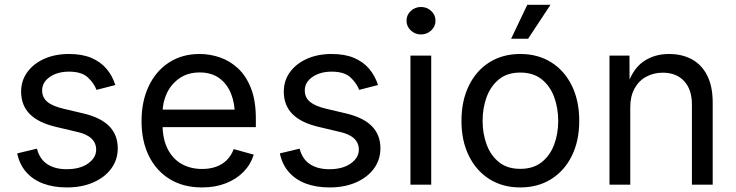

<svg xmlns="http://www.w3.org/2000/svg" viewBox="-20 -781 3111 812"><path d="M262.7 11.7Q206.5 11.7 162.8 -4.6Q119.1 -21 90.8 -53.2Q62.5 -85.4 52.7 -132.3L136.2 -152.3Q147.9 -107.4 180.4 -86.4Q212.9 -65.4 261.7 -65.4Q318.8 -65.4 352.8 -89.8Q386.7 -114.3 386.7 -147.9Q386.7 -176.3 366.9 -195.1Q347.2 -213.9 306.6 -223.1L215.8 -244.6Q141.6 -262.2 105.5 -299.1Q69.3 -335.9 69.3 -393.6Q69.3 -440.4 95.7 -476.3Q122.1 -512.2 167.7 -532.5Q213.4 -552.7 271.5 -552.7Q327.6 -552.7 366.9 -535.9Q406.2 -519 430.9 -489.5Q455.6 -460 467.8 -421.4L388.2 -400.9Q377 -430.2 350.8 -454.1Q324.7 -478 272 -478Q223.1 -478 190.7 -455.6Q158.2 -433.1 158.2 -398.9Q158.2 -368.7 180.2 -350.3Q202.1 -332 250 -320.8L332.5 -301.3Q406.7 -283.7 442.4 -246.8Q478 -210 478 -153.8Q478 -106 450.9 -68.6Q423.8 -31.2 375.2 -9.8Q326.7 11.7 262.7 11.7Z M834.5 11.7Q755.4 11.7 698 -23.4Q640.6 -58.6 609.6 -121.6Q578.6 -184.6 578.6 -268.6Q578.6 -352.5 608.9 -416.5Q639.2 -480.5 694.6 -516.6Q750 -552.7 824.2 -552.7Q867.7 -552.7 909.9 -538.3Q952.1 -523.9 986.6 -491.9Q1021 -460 1041.5 -407.7Q1062 -355.5 1062 -279.8V-243.2H638.2V-317.4H1014.6L973.6 -290Q973.6 -343.8 956.8 -385.5Q939.9 -427.2 906.7 -450.9Q873.5 -474.6 824.2 -474.6Q774.9 -474.6 739.7 -450.4Q704.6 -426.3 686 -387.5Q667.5 -348.6 667.5 -304.2V-254.9Q667.5 -194.3 688.5 -152.1Q709.5 -109.9 747.3 -88.1Q785.2 -66.4 835 -66.4Q867.2 -66.4 893.6 -75.7Q919.9 -85 939 -103.8Q958 -122.6 968.3 -150.4L1053.2 -127Q1040.5 -85.9 1010.3 -54.7Q980 -23.4 935.3 -5.9Q890.6 11.7 834.5 11.7Z M1373.5 11.7Q1317.4 11.7 1273.7 -4.6Q1230 -21 1201.7 -53.2Q1173.3 -85.4 1163.6 -132.3L1247.1 -152.3Q1258.8 -107.4 1291.3 -86.4Q1323.7 -65.4 1372.6 -65.4Q1429.7 -65.4 1463.6 -89.8Q1497.6 -114.3 1497.6 -147.9Q1497.6 -176.3 1477.8 -195.1Q1458 -213.9 1417.5 -223.1L1326.7 -244.6Q1252.4 -262.2 1216.3 -299.1Q1180.2 -335.9 1180.2 -393.6Q1180.2 -440.4 1206.5 -476.3Q1232.9 -512.2 1278.6 -532.5Q1324.2 -552.7 1382.3 -552.7Q1438.5 -552.7 1477.8 -535.9Q1517.1 -519 1541.7 -489.5Q1566.4 -460 1578.6 -421.4L1499 -400.9Q1487.8 -430.2 1461.7 -454.1Q1435.5 -478 1382.8 -478Q1334 -478 1301.5 -455.6Q1269 -433.1 1269 -398.9Q1269 -368.7 1291 -350.3Q1313 -332 1360.8 -320.8L1443.4 -301.3Q1517.6 -283.7 1553.2 -246.8Q1588.9 -210 1588.9 -153.8Q1588.9 -106 1561.8 -68.6Q1534.7 -31.2 1486.1 -9.8Q1437.5 11.7 1373.5 11.7Z M1715.8 0V-545.9H1803.7V0ZM1760.3 -635.3Q1735.4 -635.3 1717.3 -652.3Q1699.2 -669.4 1699.2 -693.4Q1699.2 -717.8 1717.3 -734.6Q1735.4 -751.5 1760.3 -751.5Q1785.6 -751.5 1803.7 -734.6Q1821.8 -717.8 1821.8 -693.4Q1821.8 -669.4 1803.7 -652.3Q1785.6 -635.3 1760.3 -635.3Z M2180.2 11.7Q2106 11.7 2050 -23.4Q1994.1 -58.6 1962.9 -122.1Q1931.6 -185.5 1931.6 -269.5Q1931.6 -355 1962.9 -418.7Q1994.1 -482.4 2050 -517.6Q2106 -552.7 2180.2 -552.7Q2254.9 -552.7 2311 -517.6Q2367.2 -482.4 2398.4 -418.7Q2429.7 -355 2429.7 -269.5Q2429.7 -185.5 2398.4 -122.1Q2367.2 -58.6 2311 -23.4Q2254.9 11.7 2180.2 11.7ZM2180.2 -66.9Q2235.4 -66.9 2271 -95.2Q2306.6 -123.5 2323.7 -169.7Q2340.8 -215.8 2340.8 -269.5Q2340.8 -323.7 2323.7 -370.4Q2306.6 -417 2271 -445.6Q2235.4 -474.1 2180.2 -474.1Q2125.5 -474.1 2090.3 -445.6Q2055.2 -417 2038.1 -370.6Q2021 -324.2 2021 -269.5Q2021 -215.8 2038.1 -169.7Q2055.2 -123.5 2090.3 -95.2Q2125.5 -66.9 2180.2 -66.9ZM2141.6 -617.2 2210 -760.7H2308.1L2213.4 -617.2Z M2645.5 -327.1V0H2557.6V-545.9H2642.1L2642.6 -413.6H2630.4Q2655.3 -489.3 2701.4 -521Q2747.6 -552.7 2809.6 -552.7Q2864.7 -552.7 2906.2 -530Q2947.8 -507.3 2970.9 -461.7Q2994.1 -416 2994.1 -346.7V0H2906.2V-339.4Q2906.2 -402.3 2873.3 -438Q2840.3 -473.6 2783.2 -473.6Q2744.1 -473.6 2712.9 -456.5Q2681.6 -439.5 2663.6 -406.7Q2645.5 -374 2645.5 -327.1Z"/></svg>

Font: Inter Variable LoSnoCo
Style: Regular
Weight: 400
Designer: Rasmus Andersson
Foundry: rsms
Version: Version 4.000;git-a52131595; featfreeze: case,dlig,ss01,ss02